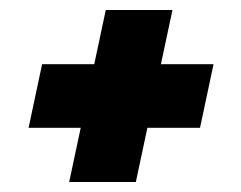

<svg xmlns="http://www.w3.org/2000/svg" viewBox="-20 -445 480 383"><path d="M118 -82 141 -190H37L64 -317H168L191 -425H324L301 -317H406L379 -190H274L251 -82Z"/></svg>

Font: Saira Condensed Black
Style: Italic
Weight: 900
Width: 3
Italic angle: -12°
Designer: Hector Gatti with collaboration of the Omnibus-Type team
Foundry: Omnibus-Type
Version: Version 1.101